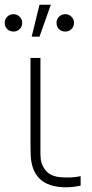

<svg xmlns="http://www.w3.org/2000/svg" viewBox="-49 -785 391 812"><path d="M197 5Q160.5 0.5 134.8 -16.2Q109 -33 95 -63Q88 -78.5 84.8 -94.8Q81.5 -111 80.8 -127.2Q80 -143.5 80 -171Q80 -173 80 -175Q80 -177 80 -179V-540H122V-179V-158Q121.5 -128.5 123.2 -112.8Q125 -97 133 -81Q144 -60 160.5 -49.5Q177 -39 202 -36Q251.5 -31 292 -40V0Q268 5.5 243.2 6.8Q218.5 8 197 5ZM118 -765 85 -630H118L166 -765ZM227 -651.5Q216.5 -651.5 208 -656.2Q199.5 -661 194.8 -669.5Q190 -678 190 -688Q190 -704 200.8 -714.5Q211.5 -725 227 -725Q242.5 -725 253.2 -714.2Q264 -703.5 264 -688Q264 -672.5 253.2 -662Q242.5 -651.5 227 -651.5ZM8 -651.5Q-2.5 -651.5 -11 -656.2Q-19.5 -661 -24.2 -669.5Q-29 -678 -29 -688Q-29 -704 -18.2 -714.5Q-7.5 -725 8 -725Q23.5 -725 34.2 -714.2Q45 -703.5 45 -688Q45 -672.5 34.2 -662Q23.5 -651.5 8 -651.5Z"/></svg>

Font: Hauora
Style: Regular
Weight: 400
Designer: Wayne Shih
Foundry: WCYS
Version: Version 1.001